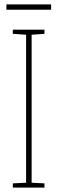

<svg xmlns="http://www.w3.org/2000/svg" viewBox="-20 -848 259 868"><path d="M211 -828H9V-804H211ZM181 0V-19L123 -22V-691L181 -695V-714H38V-695L98 -691V-22L38 -19V0Z"/></svg>

Font: Noto Sans Malayalam ExtraCondensed Thin
Style: Regular
Weight: 100
Width: 2
Designer: Jelle Bosma - Monotype Design Team
Foundry: Monotype Imaging Inc.
Version: Version 2.104